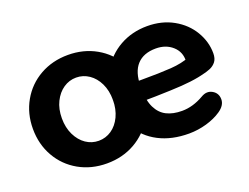

<svg xmlns="http://www.w3.org/2000/svg" viewBox="-85 -669 1101 850"><g transform="rotate(-20 465.5 -244.5)"><path d="M35.1 -245.4Q35.1 -317.4 68.3 -375.7Q101.4 -434 160 -467.2Q218.7 -500.4 292.1 -500.4Q365.5 -500.4 424.2 -467.2Q482.8 -434 515.9 -375.7Q549.1 -317.4 549.1 -245.4Q549.1 -172.6 515.9 -114.3Q482.8 -56 424.2 -22.8Q365.5 10.4 292.1 10.4Q218.7 10.4 160 -22.8Q101.4 -56 68.3 -114.3Q35.1 -172.6 35.1 -245.4ZM411.9 -245.4Q411.9 -289.3 395.7 -323Q379.5 -356.6 352.2 -375.2Q324.8 -393.8 292.1 -393.8Q259.3 -393.8 232 -375.2Q204.7 -356.6 188.1 -323Q171.5 -289.3 171.5 -245.4Q171.5 -201.5 188.1 -167.4Q204.7 -133.4 232 -114.8Q259.3 -96.3 292.1 -96.3Q324.8 -96.3 352.2 -114.8Q379.5 -133.4 395.7 -167.4Q411.9 -201.5 411.9 -245.4ZM411.6 -244.8Q411.6 -318.8 444.8 -377Q478 -435.2 535.7 -467.8Q593.5 -500.4 665.5 -500.4Q734.3 -500.4 788 -470.4Q841.6 -440.4 870.9 -391Q900.2 -341.7 900.2 -287.5Q900.2 -262.8 889.3 -248.4Q878.3 -234 860.7 -226.5Q843.1 -219 814.4 -213L800.4 -210Q763 -202.8 717.8 -199.8Q672.6 -196.8 595.3 -195Q563.1 -194.8 527.3 -194L530.7 -285.5H561.5Q648.5 -285.5 700.9 -289.2Q753.3 -292.8 791.1 -308.4L774.5 -295.2Q776.7 -338.7 745.7 -366.5Q714.8 -394.2 667.5 -394.2Q609.4 -394.2 578.6 -360.5Q547.7 -326.8 547.7 -260.6V-247.3Q547.7 -192.4 564.5 -158.5Q581.3 -124.6 611.3 -109.6Q641.2 -94.6 683.8 -94.6Q709.2 -94.6 734.8 -102Q760.5 -109.4 786.5 -124.4Q814.5 -141.1 839.1 -127.1Q863.6 -113.1 863.8 -84.2Q864 -55.3 831.5 -33.2Q801.9 -13 761.5 -1.4Q721 10.2 679.3 10.4Q597.5 10.6 536.8 -20.8Q476 -52.2 443.8 -109.7Q411.6 -167.2 411.6 -244.8Z"/></g></svg>

Font: SN Pro Thin
Style: Regular
Weight: 200
Designer: Tobias Whetton
Foundry: Supernotes
Version: Version 1.003;Glyphs 3.3 (3324)